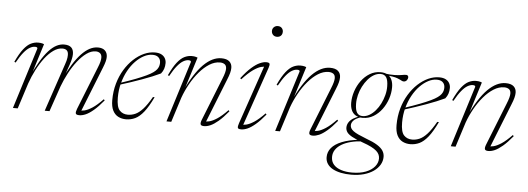

<svg xmlns="http://www.w3.org/2000/svg" viewBox="-57 -891 3627 1318"><g transform="rotate(5 1756.0 -232.0)"><path d="M509.5 -9 497.5 -23.5Q513 -20.5 535.8 -25.8Q558.5 -31 589.8 -51.2Q621 -71.5 662 -114L668.5 -106.5Q631 -61 601 -35.8Q571 -10.5 547.2 -0.2Q523.5 10 504 10Q481.5 10 478.8 0Q476 -10 484.5 -32L602 -327.5Q612.5 -353 616.2 -369Q620 -385 620 -396Q620 -417 608.2 -426.8Q596.5 -436.5 578 -436.5Q547 -436.5 515.2 -413.8Q483.5 -391 454 -353.2Q424.5 -315.5 400 -269.2Q375.5 -223 358 -176L297.5 0H264.5L376 -330Q381 -344 384 -355.5Q387 -367 388.2 -376.8Q389.5 -386.5 389.5 -394.5Q389.5 -417 378.8 -426.5Q368 -436 348.5 -436Q318 -436 287.2 -414.2Q256.5 -392.5 228.2 -355.5Q200 -318.5 176 -272Q152 -225.5 135 -176L78.5 0H45.5L177 -420.5Q177.5 -426.5 173 -429Q168.5 -431.5 159.5 -431.5Q143 -431.5 123.8 -420.5Q104.5 -409.5 83 -383.2Q61.5 -357 36.5 -312L27.5 -316.5Q55 -375.5 80 -407Q105 -438.5 129.5 -450.2Q154 -462 179 -462Q187.5 -462 195.2 -461.2Q203 -460.5 209.2 -458.5Q215.5 -456.5 220 -454.5L147.5 -223L138 -217Q169 -283.5 197 -330.8Q225 -378 251.8 -407.5Q278.5 -437 305 -450.8Q331.5 -464.5 358 -464.5Q391.5 -464.5 407.5 -449.2Q423.5 -434 423.5 -404Q423.5 -389 419.2 -370.2Q415 -351.5 407.5 -329.5L370 -222.5L361 -217Q391 -281.5 420 -328.2Q449 -375 477.8 -405.2Q506.5 -435.5 534.5 -450Q562.5 -464.5 591 -464.5Q623 -464.5 639.8 -448.5Q656.5 -432.5 656.5 -405Q656.5 -391 652.2 -374Q648 -357 637.5 -331Z M968 -447Q939.5 -447 909.8 -431.5Q880 -416 852.5 -387.8Q825 -359.5 803.5 -320.5Q782 -281.5 769.2 -234Q756.5 -186.5 756.5 -133.5Q756.5 -69.5 778 -46Q799.5 -22.5 835.5 -22.5Q861 -22.5 886.2 -33.5Q911.5 -44.5 938.5 -74.2Q965.5 -104 996.5 -158.5L1008 -158Q976 -91 946.8 -54.5Q917.5 -18 887.8 -4Q858 10 825 10Q795.5 10 771.5 -2.2Q747.5 -14.5 733.8 -41.5Q720 -68.5 720 -113Q720 -173.5 735.2 -227.2Q750.5 -281 777 -324.5Q803.5 -368 837.5 -399.5Q871.5 -431 909 -447.8Q946.5 -464.5 983.5 -464.5Q1011 -464.5 1028.2 -455.5Q1045.5 -446.5 1054 -431.2Q1062.5 -416 1062.5 -398Q1062.5 -377 1056.5 -358.8Q1050.5 -340.5 1037.5 -324.5Q1012.5 -312.5 980 -299.2Q947.5 -286 910.2 -272.5Q873 -259 834 -246Q795 -233 757.5 -221.5L758 -233.5Q822.5 -255 867 -272.2Q911.5 -289.5 940.2 -303.2Q969 -317 985.5 -329Q1002 -341 1009.8 -351.8Q1017.5 -362.5 1021 -373.5Q1026.5 -393.5 1023 -410Q1019.5 -426.5 1006 -436.8Q992.5 -447 968 -447Z M1094.5 -312 1085.5 -316.5Q1113 -375.5 1138 -407Q1163 -438.5 1187.5 -450.2Q1212 -462 1237 -462Q1245.5 -462 1253 -461.2Q1260.5 -460.5 1267 -458.5Q1273.5 -456.5 1278 -454.5L1204 -218L1195.5 -211.5Q1226.5 -277 1257 -325Q1287.5 -373 1318.2 -403.8Q1349 -434.5 1379.8 -449.5Q1410.5 -464.5 1441.5 -464.5Q1479 -464.5 1497 -448.2Q1515 -432 1515 -404.5Q1515 -389 1510 -369.5Q1505 -350 1493 -321L1369 -9L1357 -23.5Q1372.5 -20.5 1395.2 -25.8Q1418 -31 1449.2 -51.2Q1480.5 -71.5 1521.5 -114L1528 -106.5Q1490.5 -61 1460.5 -35.8Q1430.5 -10.5 1406.8 -0.2Q1383 10 1363.5 10Q1342.5 10 1339 -0.2Q1335.5 -10.5 1344 -32L1460 -324Q1471 -351 1475.2 -367.8Q1479.5 -384.5 1479.5 -395.5Q1479.5 -417 1466.8 -426Q1454 -435 1434 -435Q1397.5 -435 1361.8 -412.5Q1326 -390 1293.5 -352Q1261 -314 1234.8 -267Q1208.5 -220 1191 -171L1136.5 0H1103.5L1235 -420.5Q1235.5 -426.5 1231 -429Q1226.5 -431.5 1217.5 -431.5Q1201 -431.5 1181.8 -420.5Q1162.5 -409.5 1141 -383.2Q1119.5 -357 1094.5 -312Z M1601 -32 1743.5 -447.5 1756.5 -432Q1740.5 -435 1717.5 -428.8Q1694.5 -422.5 1663.2 -400.5Q1632 -378.5 1589.5 -332.5L1582 -339.5Q1619 -387.5 1650 -414.8Q1681 -442 1706.2 -453.2Q1731.5 -464.5 1750 -464.5Q1770 -464.5 1773.5 -456.5Q1777 -448.5 1770 -428L1625.5 -8.5L1612.5 -23.5Q1628 -20.5 1650.8 -25.8Q1673.5 -31 1704.8 -51.2Q1736 -71.5 1777 -114L1783.5 -106.5Q1746 -61 1716 -35.8Q1686 -10.5 1662.2 -0.2Q1638.5 10 1619 10Q1597 10 1595.2 0Q1593.5 -10 1601 -32ZM1770.5 -682Q1770.5 -692 1775.2 -700.2Q1780 -708.5 1788.5 -713.5Q1797 -718.5 1808 -718.5Q1826 -718.5 1835.8 -707.8Q1845.5 -697 1845.5 -682Q1845.5 -671.5 1841.2 -663Q1837 -654.5 1828.5 -649.5Q1820 -644.5 1808 -644.5Q1791 -644.5 1780.8 -655.2Q1770.5 -666 1770.5 -682Z M1843.5 -312 1834.5 -316.5Q1862 -375.5 1887 -407Q1912 -438.5 1936.5 -450.2Q1961 -462 1986 -462Q1994.5 -462 2002 -461.2Q2009.5 -460.5 2016 -458.5Q2022.5 -456.5 2027 -454.5L1953 -218L1944.5 -211.5Q1975.5 -277 2006 -325Q2036.5 -373 2067.2 -403.8Q2098 -434.5 2128.8 -449.5Q2159.5 -464.5 2190.5 -464.5Q2228 -464.5 2246 -448.2Q2264 -432 2264 -404.5Q2264 -389 2259 -369.5Q2254 -350 2242 -321L2118 -9L2106 -23.5Q2121.5 -20.5 2144.2 -25.8Q2167 -31 2198.2 -51.2Q2229.5 -71.5 2270.5 -114L2277 -106.5Q2239.5 -61 2209.5 -35.8Q2179.5 -10.5 2155.8 -0.2Q2132 10 2112.5 10Q2091.5 10 2088 -0.2Q2084.5 -10.5 2093 -32L2209 -324Q2220 -351 2224.2 -367.8Q2228.5 -384.5 2228.5 -395.5Q2228.5 -417 2215.8 -426Q2203 -435 2183 -435Q2146.5 -435 2110.8 -412.5Q2075 -390 2042.5 -352Q2010 -314 1983.8 -267Q1957.5 -220 1940 -171L1885.5 0H1852.5L1984 -420.5Q1984.5 -426.5 1980 -429Q1975.5 -431.5 1966.5 -431.5Q1950 -431.5 1930.8 -420.5Q1911.5 -409.5 1890 -383.2Q1868.5 -357 1843.5 -312Z M2702 -415Q2695 -415 2689.5 -417.8Q2684 -420.5 2676 -424.8Q2668 -429 2655.8 -433.5Q2643.5 -438 2624 -441.5Q2604.5 -445 2574.5 -446.5L2558.5 -459Q2607.5 -452.5 2637.5 -453.5Q2667.5 -454.5 2685.2 -458Q2703 -461.5 2714.5 -461.5Q2721.5 -461.5 2726 -457.5Q2730.5 -453.5 2730.5 -445.5Q2730.5 -440.5 2728.5 -435.2Q2726.5 -430 2722.8 -425.2Q2719 -420.5 2713.8 -417.8Q2708.5 -415 2702 -415ZM2441 -153.5Q2465 -153.5 2487.5 -166.5Q2510 -179.5 2529.2 -201.8Q2548.5 -224 2562.5 -252.2Q2576.5 -280.5 2584.5 -311.2Q2592.5 -342 2592 -372Q2591.5 -414.5 2579 -433.5Q2566.5 -452.5 2540 -452.5Q2516.5 -452.5 2494 -439.5Q2471.5 -426.5 2452.5 -404.2Q2433.5 -382 2419 -353.8Q2404.5 -325.5 2396.8 -294.5Q2389 -263.5 2389.5 -233.5Q2390 -191.5 2402.5 -172.5Q2415 -153.5 2441 -153.5ZM2538.5 -464.5Q2569 -464.5 2588.2 -452.2Q2607.5 -440 2616.8 -418.2Q2626 -396.5 2626 -368Q2626 -328.5 2612.8 -288.5Q2599.5 -248.5 2575 -215.2Q2550.5 -182 2517 -161.8Q2483.5 -141.5 2442.5 -141.5Q2413 -141.5 2393.5 -153.8Q2374 -166 2364.8 -187.8Q2355.5 -209.5 2355.5 -238Q2355.5 -277.5 2368.8 -317.5Q2382 -357.5 2406.5 -390.8Q2431 -424 2464.5 -444.2Q2498 -464.5 2538.5 -464.5ZM2398 254Q2360 254 2327.8 247.5Q2295.5 241 2271.2 228Q2247 215 2233.5 195Q2220 175 2220 148.5Q2220 112.5 2243.2 84.5Q2266.5 56.5 2313.5 37.5Q2360.5 18.5 2432 10.5L2458 11.5V19Q2413 21.5 2376 31Q2339 40.5 2312.5 56.5Q2286 72.5 2271.5 94.5Q2257 116.5 2257 144Q2257 175.5 2275.5 196.5Q2294 217.5 2327 228.2Q2360 239 2402.5 239Q2458 239 2497.5 223.5Q2537 208 2558 182.5Q2579 157 2579 127Q2579 113 2573.5 100.2Q2568 87.5 2554.8 75.5Q2541.5 63.5 2517.5 51.2Q2493.5 39 2456 26Q2407 8.5 2381.5 -6Q2356 -20.5 2346.8 -34.8Q2337.5 -49 2337.5 -65Q2337.5 -84.5 2347.8 -101Q2358 -117.5 2377.5 -130Q2397 -142.5 2425 -150.5L2433 -145Q2397.5 -134 2382 -118Q2366.5 -102 2366.5 -84Q2366.5 -73 2371.8 -63.5Q2377 -54 2389.5 -44.5Q2402 -35 2424 -24.8Q2446 -14.5 2478.5 -2Q2528.5 16 2557 34Q2585.5 52 2597.5 71.2Q2609.5 90.5 2609.5 113Q2609.5 142 2594.5 167.5Q2579.5 193 2551.8 212.5Q2524 232 2485 243Q2446 254 2398 254Z M2927 -447Q2898.5 -447 2868.8 -431.5Q2839 -416 2811.5 -387.8Q2784 -359.5 2762.5 -320.5Q2741 -281.5 2728.2 -234Q2715.5 -186.5 2715.5 -133.5Q2715.5 -69.5 2737 -46Q2758.5 -22.5 2794.5 -22.5Q2820 -22.5 2845.2 -33.5Q2870.5 -44.5 2897.5 -74.2Q2924.5 -104 2955.5 -158.5L2967 -158Q2935 -91 2905.8 -54.5Q2876.5 -18 2846.8 -4Q2817 10 2784 10Q2754.5 10 2730.5 -2.2Q2706.5 -14.5 2692.8 -41.5Q2679 -68.5 2679 -113Q2679 -173.5 2694.2 -227.2Q2709.5 -281 2736 -324.5Q2762.5 -368 2796.5 -399.5Q2830.5 -431 2868 -447.8Q2905.5 -464.5 2942.5 -464.5Q2970 -464.5 2987.2 -455.5Q3004.5 -446.5 3013 -431.2Q3021.5 -416 3021.5 -398Q3021.5 -377 3015.5 -358.8Q3009.5 -340.5 2996.5 -324.5Q2971.5 -312.5 2939 -299.2Q2906.5 -286 2869.2 -272.5Q2832 -259 2793 -246Q2754 -233 2716.5 -221.5L2717 -233.5Q2781.5 -255 2826 -272.2Q2870.5 -289.5 2899.2 -303.2Q2928 -317 2944.5 -329Q2961 -341 2968.8 -351.8Q2976.5 -362.5 2980 -373.5Q2985.5 -393.5 2982 -410Q2978.5 -426.5 2965 -436.8Q2951.5 -447 2927 -447Z M3053.5 -312 3044.5 -316.5Q3072 -375.5 3097 -407Q3122 -438.5 3146.5 -450.2Q3171 -462 3196 -462Q3204.5 -462 3212 -461.2Q3219.5 -460.5 3226 -458.5Q3232.5 -456.5 3237 -454.5L3163 -218L3154.5 -211.5Q3185.5 -277 3216 -325Q3246.5 -373 3277.2 -403.8Q3308 -434.5 3338.8 -449.5Q3369.5 -464.5 3400.5 -464.5Q3438 -464.5 3456 -448.2Q3474 -432 3474 -404.5Q3474 -389 3469 -369.5Q3464 -350 3452 -321L3328 -9L3316 -23.5Q3331.5 -20.5 3354.2 -25.8Q3377 -31 3408.2 -51.2Q3439.5 -71.5 3480.5 -114L3487 -106.5Q3449.5 -61 3419.5 -35.8Q3389.5 -10.5 3365.8 -0.2Q3342 10 3322.5 10Q3301.5 10 3298 -0.2Q3294.5 -10.5 3303 -32L3419 -324Q3430 -351 3434.2 -367.8Q3438.5 -384.5 3438.5 -395.5Q3438.5 -417 3425.8 -426Q3413 -435 3393 -435Q3356.5 -435 3320.8 -412.5Q3285 -390 3252.5 -352Q3220 -314 3193.8 -267Q3167.5 -220 3150 -171L3095.5 0H3062.5L3194 -420.5Q3194.5 -426.5 3190 -429Q3185.5 -431.5 3176.5 -431.5Q3160 -431.5 3140.8 -420.5Q3121.5 -409.5 3100 -383.2Q3078.5 -357 3053.5 -312Z"/></g></svg>

Font: Newsreader 36pt ExtraLight
Style: Italic
Weight: 250
Italic angle: -17°
Designer: Hugues Gentile
Foundry: Production Type
Version: Version 1.003